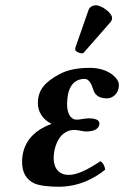

<svg xmlns="http://www.w3.org/2000/svg" viewBox="-20 -700 472 730"><path d="M184 -98C184 -134 197 -166 213 -184C227 -198 243 -206 262 -206C276 -206 298 -200 306 -200C341 -200 358 -212 358 -231C358 -243 344 -250 318 -250C301 -250 285 -245 271 -245C250 -245 235 -267 235 -303C235 -356 252 -400 302 -400C318 -400 328 -381 334 -361C339 -343 352 -326 386 -326C405 -326 432 -340 432 -378C432 -401 394 -442 322 -442C273 -442 236 -434 206 -418C150 -388 124 -357 124 -308C124 -275 142 -246 176 -229C105 -203 64 -155 64 -84C64 -47 78 -17 112 -2C134 7 171 10 203 10C282 10 342 -24 380 -55C378 -69 372 -81 362 -87C310 -53 273 -35 241 -35C206 -35 184 -59 184 -98ZM345 -680C334 -680 321 -674 317 -663L267 -520C266 -517 266 -512 266 -511C266 -504 284 -497 292 -497C296 -497 300 -501 303 -505L401 -617C405 -622 406 -627 406 -632C406 -652 365 -680 345 -680Z"/></svg>

Font: Libertinus Serif
Style: Bold Italic
Weight: 700
Italic angle: -12°
Designer: Philipp H. Poll, Khaled Hosny
Foundry: Caleb Maclennan
Version: Version 7.050;RELEASE